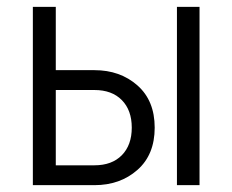

<svg xmlns="http://www.w3.org/2000/svg" viewBox="-20 -541 679 561"><path d="M76 0V-521H143V-336H256Q331 -336 381.5 -291.5Q432 -247 432 -168Q432 -89 381.5 -44.5Q331 0 256 0ZM497 0V-521H563V0ZM143 -58H256Q307 -58 336 -87.5Q365 -117 365 -168Q365 -219 336 -248.5Q307 -278 256 -278H143Z"/></svg>

Font: Raleway
Style: Regular
Weight: 400
Designer: Matt McInerney, Pablo Impallari, Rodrigo Fuenzalida
Foundry: Matt McInerney, Pablo Impallari, Rodrigo Fuenzalida
Version: Version 1.000;PS 001.001;hotconv 1.0.56; ttfautohint (v1.5)